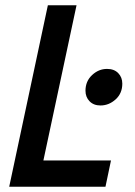

<svg xmlns="http://www.w3.org/2000/svg" viewBox="-20 -710 513 730"><path d="M15 0 162 -690H271L145 -100H402L381 0ZM305 -365Q305 -401 330 -424.5Q355 -448 387 -448Q414 -448 429.5 -432Q445 -416 445 -392Q445 -355 419.5 -332Q394 -309 362 -309Q336 -309 320.5 -325Q305 -341 305 -365Z"/></svg>

Font: Radio Canada Condensed Medium
Style: Italic
Weight: 500
Width: 3
Italic angle: -12°
Designer: Charles Daoud, Etienne Aubert Bonn, Alexandre Saumier Demers, Jacques Le Bailly
Foundry: Radio-Canada
Version: Version 2.104; ttfautohint (v1.8.4.7-5d5b);gftools[0.9.28.de